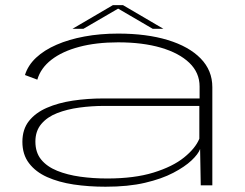

<svg xmlns="http://www.w3.org/2000/svg" viewBox="-20 -720 953 746"><path d="M390 5.5Q478.5 5.5 543.5 -9.8Q608.5 -25 653.2 -48.5Q698 -72 724 -96.5Q750 -121 757.5 -141L760 0H805V-381.5Q805 -446.5 759.5 -493Q714 -539.5 631.8 -564.5Q549.5 -589.5 439 -589.5Q369 -589.5 308.2 -578.2Q247.5 -567 199.8 -546.2Q152 -525.5 120.2 -495.8Q88.5 -466 77 -428.5L125 -410.5Q138 -455.5 180 -488Q222 -520.5 288 -538Q354 -555.5 439 -555.5Q534 -555.5 605 -534.8Q676 -514 715.8 -475.8Q755.5 -437.5 755.5 -384V-337.5H382Q320 -337.5 263.2 -329Q206.5 -320.5 162.2 -301.2Q118 -282 92.5 -249.8Q67 -217.5 67 -169Q67 -119.5 92.8 -85.8Q118.5 -52 163.2 -32Q208 -12 266 -3.2Q324 5.5 390 5.5ZM396.5 -26.5Q341.5 -26.5 291.5 -33.5Q241.5 -40.5 202 -56.5Q162.5 -72.5 140 -100Q117.5 -127.5 117.5 -170Q117.5 -211 140.5 -238.2Q163.5 -265.5 202 -280.5Q240.5 -295.5 288.2 -302Q336 -308.5 385.5 -308.5H754.5V-181Q739.5 -144 695.2 -108.2Q651 -72.5 576.5 -49.5Q502 -26.5 396.5 -26.5ZM261.5 -608H304L439 -686.5L573.5 -608H615L458 -700H418.5Z"/></svg>

Font: Anybody ExtraExpanded ExtraLight
Style: Regular
Weight: 250
Width: 8
Version: Version 1.113;gftools[0.9.25]